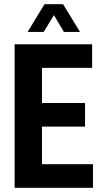

<svg xmlns="http://www.w3.org/2000/svg" viewBox="-20 -899 489 919"><path d="M50 0V-687H421V-574H181V-406H387V-293H181V-113H425V0ZM112 -746 193 -879H282L363 -746H286L217 -862L259 -861L189 -746Z"/></svg>

Font: Archivo ExtraCondensed
Style: Bold
Weight: 700
Width: 2
Designer: Hector Gatti
Foundry: Omnibus-Type
Version: Version 2.001